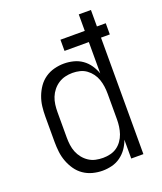

<svg xmlns="http://www.w3.org/2000/svg" viewBox="-138 -824 775 920"><g transform="rotate(-20 250.0 -363.5)"><path d="M226 8Q250 8 274 2Q298 -4 318 -18.5Q338 -33 352 -53Q366 -73 374 -96V0H436V-594H481V-651H436V-735H374V-651H250V-594H374V-434Q366 -457 352 -477.5Q338 -498 318 -512Q298 -526 274 -532Q250 -538 226 -538Q201 -538 176 -531.5Q151 -525 130 -510.5Q109 -496 94.5 -475Q80 -454 71 -430Q62 -406 59 -381Q56 -356 56 -330V-200Q56 -175 59 -149.5Q62 -124 71 -100Q80 -76 94.5 -55Q109 -34 130 -19.5Q151 -5 176 1.5Q201 8 226 8ZM249 -49Q230 -49 211.5 -53Q193 -57 177 -67.5Q161 -78 149 -93Q137 -108 130 -125.5Q123 -143 120.5 -162Q118 -181 118 -200V-330Q118 -349 120.5 -368Q123 -387 130 -404.5Q137 -422 149 -437Q161 -452 177 -462.5Q193 -473 211.5 -477.5Q230 -482 249 -482Q268 -482 286.5 -477.5Q305 -473 320 -462Q335 -451 346 -436Q357 -421 363 -403.5Q369 -386 371.5 -367.5Q374 -349 374 -330V-200Q374 -182 371.5 -163.5Q369 -145 363 -127.5Q357 -110 346 -94.5Q335 -79 320 -68.5Q305 -58 286.5 -53.5Q268 -49 249 -49Z"/></g></svg>

Font: Iosevka SS09 Light
Style: Regular
Weight: 300
Monospace: yes
Designer: Belleve Invis
Foundry: Belleve Invis
Version: Version 5.2.1; ttfautohint (v1.8.3)